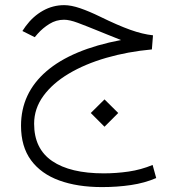

<svg xmlns="http://www.w3.org/2000/svg" viewBox="-20 -408 698 758"><path d="M457.5 -250Q439.5 -257.3 427.7 -262Q416 -266.6 403.3 -271.7Q390.6 -276.9 369.1 -285.6Q319.8 -305.7 287.1 -317.9Q254.4 -330.1 232.9 -330.1Q201.7 -330.1 175.3 -313.7Q148.9 -297.4 128.9 -274.9L117.2 -261.2L68.4 -285.6L81.5 -304.7Q110.4 -343.8 149.4 -365.7Q188.5 -387.7 233.4 -387.7Q260.7 -387.7 296.4 -375.5Q332 -363.3 375 -342.3Q444.8 -308.1 493.9 -290.5Q543 -272.9 584 -268.6L579.6 -212.9Q483.9 -204.1 399.7 -179.7Q315.4 -155.3 251.5 -117.2Q187.5 -79.1 151.1 -29.1Q114.7 21 114.7 80.6Q114.7 179.2 186 227.8Q257.3 276.4 389.6 276.4Q439 276.4 487.8 269.3Q536.6 262.2 582.5 243.2L596.7 294.9Q551.3 314.5 497.3 322.5Q443.4 330.6 382.8 330.6Q285.6 330.6 213.9 304.4Q142.1 278.3 102.5 224.6Q63 170.9 63 88.4Q63 -40 163.1 -126.5Q263.2 -212.9 457.5 -250ZM338.4 38.1 392.6 -15.6 446.8 38.1 392.6 92.3Z"/></svg>

Font: Vazir Thin UI
Style: Thin-UI
Weight: 100
Designer: Saber Rastikerdar
Foundry: Saber Rastikerdar
Version: Version 30.0.0